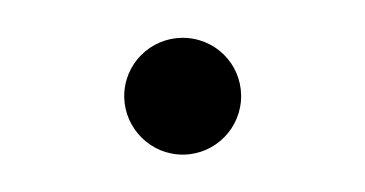

<svg xmlns="http://www.w3.org/2000/svg" viewBox="-26 -130 319 168"><g transform="rotate(5 134.0 -46.0)"><path d="M133.9 5.3C162.3 5.3 185 -17.8 185 -45.8C185 -74.2 162.3 -96.9 133.9 -96.9C105.8 -96.9 82.7 -74.2 82.7 -45.8C82.7 -17.8 105.8 5.3 133.9 5.3Z"/></g></svg>

Font: Karasuma Gothic
Style: Light
Weight: 300
Designer: Rasmus Andersson / Ryoko Nishizuka
Foundry: rsms
Version: Version 1.00